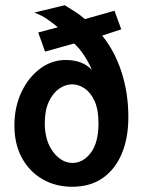

<svg xmlns="http://www.w3.org/2000/svg" viewBox="-20 -699 540 733"><path d="M255 14Q192 14 142 -15Q92 -44 63.5 -96.5Q35 -149 35 -220Q35 -290 61.5 -346.5Q88 -403 132.5 -436.5Q177 -470 231 -470Q295 -470 331 -432Q319 -460 301.5 -487Q284 -514 263 -533L152 -502L126 -575L201 -595Q180 -612 160 -626Q140 -640 111 -651L227 -679Q248 -666 266.5 -654.5Q285 -643 304 -626L417 -658L443 -587L370 -563Q417 -506 443.5 -425.5Q470 -345 470 -252Q470 -172 445 -112.5Q420 -53 372.5 -19.5Q325 14 255 14ZM257 -77Q297 -77 326.5 -115.5Q356 -154 356 -229Q356 -281 341 -313.5Q326 -346 303 -361.5Q280 -377 255 -377Q230 -377 206 -360.5Q182 -344 166.5 -311Q151 -278 151 -229Q151 -161 183 -119Q215 -77 257 -77Z"/></svg>

Font: Ligconsolata
Style: Bold
Weight: 700
Monospace: yes
Designer: Raph Levien, Cyreal, Brenton Simpson
Foundry: Raph Levien, Cyreal, Google
Version: Version 3.001; ttfautohint (v1.8.2.53-6de2)